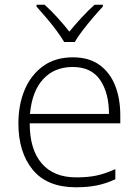

<svg xmlns="http://www.w3.org/2000/svg" viewBox="-20 -784 588 814"><path d="M289 -541Q357 -541 401.5 -509Q446 -477 468 -421.5Q490 -366 490 -295V-261H106Q106 -150 157 -91Q208 -32 303 -32Q352 -32 388 -39.5Q424 -47 469 -67V-24Q430 -6 391 2Q352 10 302 10Q180 10 119 -64Q58 -138 58 -261Q58 -340 84.5 -403Q111 -466 162.5 -503.5Q214 -541 289 -541ZM288 -500Q211 -500 163.5 -449Q116 -398 107 -301H442Q442 -390 404.5 -445Q367 -500 288 -500ZM252 -606Q240 -627 219.5 -654.5Q199 -682 176 -709Q153 -736 135 -756V-764H169Q196 -740 224 -709Q252 -678 274 -650Q297 -678 325.5 -709Q354 -740 381 -764H416V-756Q397 -736 374 -709Q351 -682 330 -654.5Q309 -627 297 -606Z"/></svg>

Font: Noto Kufi Arabic ExtraLight
Style: Regular
Weight: 200
Designer: Monotype Design Team, David Williams, Khaled Hosny
Foundry: Google LLC
Version: Version 2.109; ttfautohint (v1.8.4.7-5d5b)